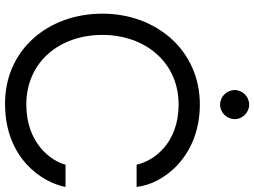

<svg xmlns="http://www.w3.org/2000/svg" viewBox="-143 -852 1005 759"><g transform="rotate(90 359.5 -472.5)"><path d="M394 -840C424 -840 451 -866 451 -898C451 -929 424 -955 394 -955C362 -955 336 -929 336 -898C336 -866 362 -840 394 -840ZM393 10C605 9 701 -135 719 -229H631C617 -173 547 -74 393 -74C227 -74 118 -203 118 -375C118 -541 224 -676 393 -676C548 -676 617 -576 631 -510H719C707 -619 596 -760 393 -760C179 -760 34 -588 34 -375C34 -158 179 12 393 10Z"/></g></svg>

Font: Oakes
Style: Regular
Weight: 400
Designer: Samuel Oakes
Foundry: Samuel Oakes
Version: Version 1.003;PS 001.003;hotconv 1.0.88;makeotf.lib2.5.64775